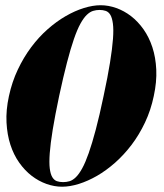

<svg xmlns="http://www.w3.org/2000/svg" viewBox="-20 -706 626 734"><path d="M376 -338.9Q392.1 -413.6 400.6 -467Q409.2 -520.5 411.9 -557.1Q414.6 -593.8 411.6 -615.7Q408.7 -637.7 401.9 -649.2Q395 -660.6 384.3 -664.3Q373.5 -668 360.8 -668Q347.7 -668 335.7 -664.3Q323.7 -660.6 311.8 -649.2Q299.8 -637.7 287.6 -615.7Q275.4 -593.8 262.7 -557.1Q250 -520.5 236.1 -467Q222.2 -413.6 206.1 -338.9Q190.4 -264.2 181.6 -210.7Q172.9 -157.2 170.2 -120.6Q167.5 -84 170.2 -62.3Q172.9 -40.5 179.9 -28.8Q187 -17.1 197.5 -13.4Q208 -9.8 221.2 -9.8Q234.4 -9.8 246.3 -13.4Q258.3 -17.1 270.3 -28.8Q282.2 -40.5 294.2 -62.3Q306.2 -84 319.1 -120.6Q332 -157.2 346.2 -210.7Q360.4 -264.2 376 -338.9ZM14.2 -338.9Q25.9 -393.1 48.1 -439.9Q70.3 -486.8 99.1 -525.4Q127.9 -564 161.9 -594Q195.8 -624 231 -644.3Q266.1 -664.6 300.5 -675.3Q335 -686 364.7 -686Q394.5 -686 424.6 -675.3Q454.6 -664.6 481 -644.3Q507.3 -624 528.6 -594Q549.8 -564 562.5 -525.4Q575.2 -486.8 577.4 -439.9Q579.6 -393.1 567.9 -338.9Q556.6 -284.7 534.4 -237.8Q512.2 -190.9 483.2 -152.6Q454.1 -114.3 420.2 -84.2Q386.2 -54.2 351.1 -33.9Q315.9 -13.7 281.5 -2.9Q247.1 7.8 217.3 7.8Q187.5 7.8 157.5 -2.9Q127.4 -13.7 101.1 -33.9Q74.7 -54.2 53.5 -84.2Q32.2 -114.3 19.8 -152.6Q7.3 -190.9 4.9 -237.8Q2.4 -284.7 14.2 -338.9Z"/></svg>

Font: XB Zar
Style: Bold Italic
Weight: 700
Italic angle: -12°
Designer: Behnam
Foundry: Irmug
Version: Version 8.005 2009